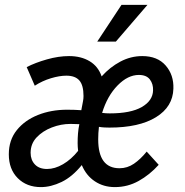

<svg xmlns="http://www.w3.org/2000/svg" viewBox="-20 -754 754 784"><path d="M147 10Q89 10 52.5 -26.5Q16 -63 16 -124Q16 -182 48.5 -222.5Q81 -263 135 -284.5Q189 -306 254 -306Q268 -306 283.5 -305.5Q299 -305 312 -304Q317 -331 319 -341Q321 -351 321 -362Q321 -406 304 -425.5Q287 -445 251 -445Q223 -445 188 -434.5Q153 -424 122 -404L89 -480Q124 -498 171.5 -511.5Q219 -525 262 -525Q311 -525 346 -504Q381 -483 395 -442Q429 -480 471.5 -502.5Q514 -525 561 -525Q623 -525 656.5 -486.5Q690 -448 688 -392Q686 -318 617 -275.5Q548 -233 427 -233Q418 -233 407 -233.5Q396 -234 384 -236Q381 -211 381 -185Q381 -67 468 -67Q500 -67 527 -85.5Q554 -104 579 -135L628 -81Q591 -40 546 -15Q501 10 449 10Q403 10 367.5 -13.5Q332 -37 314 -80Q275 -32 231.5 -11Q188 10 147 10ZM397 -293Q405 -292 413 -291.5Q421 -291 428 -291Q514 -291 559 -317Q604 -343 605 -385Q606 -411 592 -429.5Q578 -448 547 -448Q502 -448 460 -405Q418 -362 397 -293ZM172 -64Q204 -64 237.5 -83.5Q271 -103 299 -138Q298 -146 297.5 -154Q297 -162 297 -170Q297 -190 298.5 -209Q300 -228 304 -247Q295 -247 286 -247.5Q277 -248 268 -248Q229 -248 191.5 -233.5Q154 -219 129.5 -193Q105 -167 105 -130Q105 -101 122.5 -82.5Q140 -64 172 -64ZM377 -584 476 -734H582L453 -584Z"/></svg>

Font: Radio Canada Condensed
Style: Italic
Weight: 400
Width: 3
Italic angle: -12°
Designer: Charles Daoud, Etienne Aubert Bonn, Alexandre Saumier Demers, Jacques Le Bailly
Foundry: Radio-Canada
Version: Version 2.104; ttfautohint (v1.8.4.7-5d5b);gftools[0.9.28.de